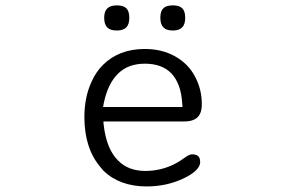

<svg xmlns="http://www.w3.org/2000/svg" viewBox="-20 -669 1040 701"><path d="M360.4 -604.5Q360.4 -580.1 371.6 -568.8Q382.8 -557.6 406.2 -557.6Q429.7 -557.6 440.9 -568.8Q452.1 -580.1 452.1 -604Q452.1 -627.9 441.4 -638.7Q430.7 -649.4 406.7 -649.4Q382.8 -649.4 371.6 -638.2Q360.4 -627 360.4 -604.5ZM611.3 -649.4Q586.9 -649.4 576.2 -638.7Q565.4 -627.9 565.4 -604Q565.4 -580.1 576.7 -568.8Q587.9 -557.6 610.8 -557.6Q633.8 -557.6 645 -568.8Q656.2 -580.1 656.2 -604Q656.2 -627.9 645.5 -638.7Q634.8 -649.4 611.3 -649.4ZM510.7 -44.9Q448.2 -44.9 411.1 -83Q368.2 -125 358.4 -214.8L357.4 -225.6H653.3Q696.3 -225.6 710 -252.9Q716.8 -266.6 716.8 -289.1Q716.8 -343.8 691.4 -390.6Q667 -436.5 619.1 -463.4Q571.3 -490.2 508.8 -490.2Q414.1 -490.2 355.5 -431.6Q330.1 -406.2 314.5 -371.1Q288.1 -314.5 288.1 -241.2Q288.1 -127 347.7 -57.6Q352.5 -51.8 357.4 -45.9Q417 11.7 515.6 11.7Q589.8 11.7 652.3 -18.6Q680.7 -32.2 695.8 -47.4Q710.9 -62.5 710.9 -77.1Q710.9 -98.6 695.3 -103.5Q689.5 -105.5 684.1 -105.5Q678.7 -105.5 674.8 -104.5Q665 -101.6 647.9 -88.9Q630.9 -76.2 607.4 -65.4Q561.5 -44.9 510.7 -44.9ZM358.4 -290Q373 -362.3 410.2 -399.4Q447.3 -436.5 508.8 -436.5Q570.3 -436.5 604.5 -402.3Q641.6 -364.3 645.5 -288.1L646.5 -278.3H356.4Z"/></svg>

Font: FakePearl
Style: ExtraLight
Weight: 300
Version: Version 1.2